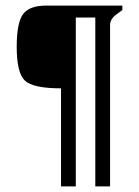

<svg xmlns="http://www.w3.org/2000/svg" viewBox="-20 -669 499 689"><path d="M419 -633V-649H147C105.7 -649 77.5 -638.7 62.5 -618C47.5 -597.3 40 -558.3 40 -501C40 -438.3 49.8 -397.8 69.5 -379.5C89.2 -361.2 132.3 -352 199 -352V0H252V-606H322V0H375V-579C375 -593 382 -605.3 396 -616Z"/></svg>

Font: Play
Style: Bold
Weight: 700
Designer: Jonas Hecksher
Foundry: Jonas Hecksher, Playtypeª, e-types AS
Version: Version 1.002